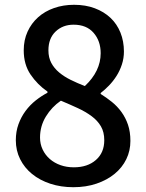

<svg xmlns="http://www.w3.org/2000/svg" viewBox="-20 -768 610 801"><path d="M286 13Q234 13 190 -1.5Q146 -16 114 -42Q82 -68 64 -104Q46 -140 46 -183Q46 -219 57 -249.5Q68 -280 86.5 -305Q105 -330 129 -349Q153 -368 178 -381V-386Q136 -415 107.5 -457Q79 -499 79 -558Q79 -601 95 -636Q111 -671 139 -696Q167 -721 205.5 -734.5Q244 -748 289 -748Q337 -748 375.5 -733.5Q414 -719 441 -693.5Q468 -668 482.5 -632Q497 -596 497 -553Q497 -525 488.5 -499Q480 -473 466 -451Q452 -429 434.5 -411Q417 -393 400 -380V-376Q424 -361 446.5 -343Q469 -325 486.5 -301Q504 -277 514 -247.5Q524 -218 524 -180Q524 -139 507 -104Q490 -69 458.5 -43Q427 -17 383 -2Q339 13 286 13ZM334 -409Q400 -471 400 -546Q400 -597 370.5 -631Q341 -665 287 -665Q242 -665 212 -636.5Q182 -608 182 -558Q182 -528 194 -505.5Q206 -483 227 -465.5Q248 -448 275.5 -434.5Q303 -421 334 -409ZM288 -70Q345 -70 380 -100.5Q415 -131 415 -183Q415 -217 401 -241Q387 -265 362 -283.5Q337 -302 304.5 -317Q272 -332 234 -348Q196 -322 171.5 -282Q147 -242 147 -194Q147 -167 158 -144Q169 -121 188 -104.5Q207 -88 232.5 -79Q258 -70 288 -70Z"/></svg>

Font: Kinto Sans Med
Style: Regular
Weight: 500
Designer: Authors: Ryoko NISHIZUKA  (kana & ideographs); Paul D. Hunt (Latin, Greek & Cyrillic); Wenlong ZHANG  (bopomofo); Sandol
Foundry: Adobe Systems Incorporated, ookami Inc.
Version: Version 0.001